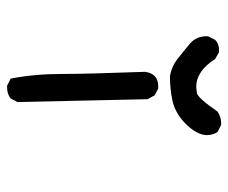

<svg xmlns="http://www.w3.org/2000/svg" viewBox="-71 -573 642 540"><g transform="rotate(90 250.0 -303.0)"><path d="M227 -2H221L201 -12Q188 -80 188 -154Q188 -228 182 -390Q187 -427 223 -427H229L248 -417L259 -397L267 -31L257 -12Q244 -2 227 -2ZM195 -460Q168 -464 145.5 -481.5Q123 -499 102.5 -516.5Q82 -534 82 -562V-567L92 -587Q103 -598 121 -598H127L146 -587Q180 -534 224 -534Q229 -534 242 -536Q255 -538 294 -594Q309 -604 328 -604H331L351 -594Q360 -581 360 -564Q360 -535 325 -501Q296 -474 263 -467Q230 -460 195 -460Z"/></g></svg>

Font: Xiaolai Mono SC
Style: Regular
Weight: 400
Monospace: yes
Designer: LXGW / Nozomi Seto
Version: Version 3.113;September 30, 2024